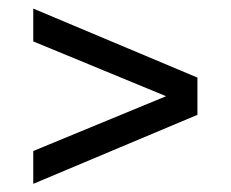

<svg xmlns="http://www.w3.org/2000/svg" viewBox="-20 -610 552 459"><path d="M59.5 -170.5V-249L377 -380L59.5 -511V-589.5L452 -424.5V-335.5Z"/></svg>

Font: Encode Sans Condensed Medium
Style: Regular
Weight: 500
Width: 3
Designer: Multiple Designers
Foundry: Impallari Type
Version: Version 3.000; ttfautohint (v1.8.3) -l 8 -r 50 -G 200 -x 14 